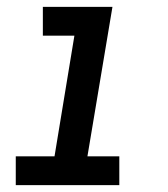

<svg xmlns="http://www.w3.org/2000/svg" viewBox="-20 -540 490 560"><path d="M26 0V-84H139L197 -436H105V-520H308L235 -84H328V0Z"/></svg>

Font: Iosevka Etoile Medium Oblique
Style: Regular
Weight: 500
Italic angle: -9°
Designer: Belleve Invis
Foundry: Belleve Invis
Version: Version 15.5.2; ttfautohint (v1.8.4)